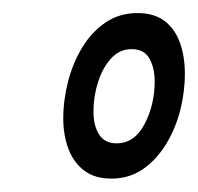

<svg xmlns="http://www.w3.org/2000/svg" viewBox="-20 -742 297 288"><path d="M146.8 -474.1Q122.2 -474.1 106.5 -486Q90.7 -497.8 82.8 -518.3Q74.9 -538.7 74.9 -564Q74.9 -591.9 82.1 -619.7Q89.2 -647.5 103.4 -670.9Q117.5 -694.2 138.4 -708.3Q159.2 -722.4 186 -722.4Q211.2 -722.4 226.8 -710.6Q242.4 -698.7 249.8 -678.1Q257.3 -657.5 257.3 -631.4Q257.3 -603.9 250.2 -576.1Q243 -548.2 228.7 -525.1Q214.3 -501.9 194 -488Q173.6 -474.1 146.8 -474.1ZM154.8 -527Q181.8 -527 196.9 -556Q212 -584.9 212 -619.9Q212 -640.5 204 -654.4Q196.1 -668.3 177.4 -668.3Q159.5 -668.3 146.8 -654.5Q134.1 -640.7 127.2 -619.2Q120.2 -597.7 120.2 -574.7Q120.2 -553.4 128.7 -540.2Q137.1 -527 154.8 -527Z"/></svg>

Font: Georama ExtraCondensed Thin
Style: Italic
Weight: 100
Width: 2
Italic angle: -9°
Designer: Jean-Baptiste Levee
Foundry: Production Type
Version: Version 1.001